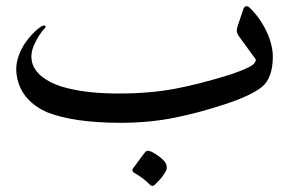

<svg xmlns="http://www.w3.org/2000/svg" viewBox="-20 -403 949 624"><path d="M866.7 -219.2Q866.7 -150.4 831.5 -120.6Q795.4 -91.8 710.4 -64Q625.5 -36.1 547.4 -20.5Q465.8 -3.9 372.1 -3.9Q219.7 -3.9 131.8 -38.6Q53.2 -74.7 36.6 -146Q32.7 -164.1 32.7 -176.8Q32.7 -213.9 56.2 -254.9Q83.5 -296.9 114.7 -317.4Q120.6 -320.3 124 -320.3Q127.9 -320.3 127.9 -315.9V-314Q106 -292 89.4 -253.9Q82 -235.4 82 -219.2Q82 -201.2 89.8 -185.5Q103 -160.6 131.8 -143.1Q160.6 -125.5 199.7 -116.2Q238.8 -106.9 279.1 -103Q319.3 -99.1 365.2 -99.1Q466.3 -99.1 547.4 -114.3Q628.4 -129.4 730 -161.1Q766.6 -173.8 786.6 -183.6Q811.5 -195.3 811.5 -209.5L755.9 -286.1Q749.5 -295.4 749.5 -303.7Q749.5 -310.1 753.4 -321Q757.3 -332 757.3 -333Q764.2 -353.5 770.5 -372.1Q773.9 -382.8 781.2 -382.8Q786.6 -382.8 793 -376.5Q836.9 -332.5 857.4 -273.4Q866.7 -244.1 866.7 -219.2ZM520.5 149.9Q510.7 171.4 484.4 196.3Q479.5 201.2 475.1 201.2Q470.7 201.2 464.4 194.8Q450.2 179.2 420.4 161.1Q410.2 156.2 410.2 149.9Q410.2 147.9 410.6 147Q447.3 95.7 453.1 89.8Q455.6 87.9 460.4 86.9Q470.7 86.9 493.7 103Q499.5 107.4 500.7 108.4Q502 109.4 507.6 114.5Q513.2 119.6 515.4 122.6Q517.6 125.5 519.8 130.6Q522 135.7 522 140.6Q522 146.5 520.5 149.9Z"/></svg>

Font: Noon
Style: Regular
Weight: 400
Designer: Mohammad Saleh Souzanchi
Foundry: Farsi Font Store
Version: Version 0.09